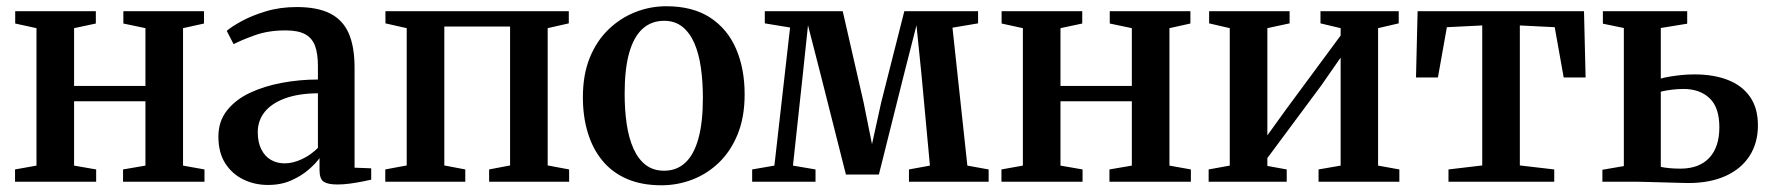

<svg xmlns="http://www.w3.org/2000/svg" viewBox="-20 -568 5536 600"><path d="M27 0V-38.5L94 -50.5V-480L27.5 -494.5V-533H279.5V-494.5L211.5 -480V-299.5H434.5V-480L365.5 -494.5V-533H617.5V-494.5L552 -480V-50.5L619 -38.5V0H364.5V-38.5L434.5 -50.5V-251.5H211.5V-50.5L280.5 -38.5V0Z M817.5 10Q776 10 740.8 -7Q705.5 -24 684 -57.5Q662.5 -91 662.5 -141Q662.5 -189 689.5 -223Q716.5 -257 761.2 -278Q806 -299 861.2 -309.2Q916.5 -319.5 973.5 -319.5V-361.5Q973.5 -399.5 964.8 -424Q956 -448.5 934 -460.8Q912 -473 872.5 -473Q818.5 -473 776.8 -458Q735 -443 710 -430L688.5 -471.5Q702.5 -484 734.2 -501.5Q766 -519 810.5 -532.5Q855 -546 907 -546Q972 -546 1011.8 -525.8Q1051.5 -505.5 1069.8 -463.8Q1088 -422 1088 -357V-44L1140 -42V-6.5Q1129 -4 1111.2 -0.5Q1093.5 3 1073.2 5.8Q1053 8.5 1034 8.5Q1005 8.5 991.8 0Q978.5 -8.5 978.5 -37V-74Q968 -58.5 945.5 -38.8Q923 -19 890.8 -4.5Q858.5 10 817.5 10ZM869.5 -57.5Q896 -57.5 924.2 -71Q952.5 -84.5 973.5 -106V-276.5Q912.5 -276 870.5 -260.5Q828.5 -245 807 -218Q785.5 -191 785.5 -155Q785.5 -123.5 796.5 -101.5Q807.5 -79.5 826.5 -68.5Q845.5 -57.5 869.5 -57.5Z M1184 0V-38.5L1251 -51V-480L1184.5 -495V-533H1757.5V-495L1691.5 -480V-51L1758.5 -38.5V0H1508.5V-38.5L1574 -51V-485H1368.5V-51L1434 -38.5V0Z M1801.5 -264Q1801.5 -334.5 1823 -387.5Q1844.5 -440.5 1881.8 -476.2Q1919 -512 1965.5 -530.2Q2012 -548.5 2062 -548.5Q2145 -548.5 2199.2 -513Q2253.5 -477.5 2280.2 -415.5Q2307 -353.5 2307 -273Q2307 -202.5 2285.5 -149.2Q2264 -96 2227 -60.2Q2190 -24.5 2143.5 -6.8Q2097 11 2047 11Q1985 11 1939 -9Q1893 -29 1862.5 -66Q1832 -103 1816.8 -153.5Q1801.5 -204 1801.5 -264ZM2055.5 -34.5Q2094.5 -34.5 2121.5 -59.5Q2148.5 -84.5 2162.5 -135Q2176.5 -185.5 2176.5 -262Q2176.5 -313 2170.2 -356.8Q2164 -400.5 2149.8 -433.2Q2135.5 -466 2112.2 -484.5Q2089 -503 2055.5 -503Q2015.5 -503 1988 -478Q1960.5 -453 1946.2 -402.8Q1932 -352.5 1932 -275Q1932 -224 1938.5 -180Q1945 -136 1959.8 -103.2Q1974.5 -70.5 1998 -52.5Q2021.5 -34.5 2055.5 -34.5Z M2330.5 0V-38.5L2400 -50.5L2449 -482L2370 -495V-533H2613.5L2678.5 -249L2705 -117.5L2734 -249L2806 -533H3036.5V-495L2956.5 -481.5L3003 -50.5L3069.5 -38.5V0H2820.5V-38.5L2886 -50.5L2860 -331L2844 -489L2804 -332L2726.5 -22.5H2623.5L2545 -333L2505 -489L2488.5 -332.5L2458 -50.5L2528.5 -38.5V0Z M3109.5 0V-38.5L3176.5 -50.5V-480L3110 -494.5V-533H3362V-494.5L3294 -480V-299.5H3517V-480L3448 -494.5V-533H3700V-494.5L3634.5 -480V-50.5L3701.5 -38.5V0H3447V-38.5L3517 -50.5V-251.5H3294V-50.5L3363 -38.5V0Z M3757 0V-38.5L3823 -50.5V-480L3758.5 -495V-533H4010V-495L3940.5 -480V-145L3998.5 -225.5L4169.5 -457V-480L4106.5 -495V-533H4351V-495L4286.5 -480V-50.5L4353 -38.5V0H4100.5V-38.5L4169.5 -50.5V-388L4109 -301L3940.5 -74V-49.5L4001 -38.5V0Z M4506.5 0V-38.5L4612 -51V-488.5L4501.5 -483L4473.5 -326H4405L4410 -533H4930L4935 -326H4866.5L4838.5 -483L4729.5 -488.5V-51L4837 -38.5V0Z M4987.5 0V-37.5L5054.5 -49V-480.5L4989 -494V-533H5252.5V-494L5170 -480.5V-322.5Q5182.5 -326 5199 -328.8Q5215.5 -331.5 5234.8 -333.5Q5254 -335.5 5275 -335.5Q5335.5 -335.5 5380 -318Q5424.5 -300.5 5449 -265.2Q5473.5 -230 5473.5 -176.5Q5473.5 -121 5447.2 -80.5Q5421 -40 5372.2 -18Q5323.5 4 5255.5 4Q5243.5 4 5223 3.2Q5202.5 2.5 5179.2 2Q5156 1.5 5135 0.8Q5114 0 5100.5 0ZM5231 -41Q5290 -41 5321.5 -74.8Q5353 -108.5 5353 -170.5Q5353 -232 5322.5 -261Q5292 -290 5241 -290Q5222 -290 5202.8 -287.5Q5183.5 -285 5170 -281.5V-46.5Q5181.5 -44 5197.5 -42.5Q5213.5 -41 5231 -41Z"/></svg>

Font: Merriweather 72pt SemiBold
Style: Regular
Weight: 600
Version: Version 2.100